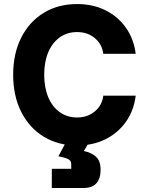

<svg xmlns="http://www.w3.org/2000/svg" viewBox="-20 -705 707 948"><path d="M360.8 13.3Q266.7 13.3 195.4 -30.4Q124.2 -74.2 84.6 -152.9Q45 -231.7 45 -335.8Q45 -440 84.6 -518.8Q124.2 -597.5 195.4 -641.2Q266.7 -685 360.8 -685Q438.3 -685 500 -654.6Q561.7 -624.2 601.2 -568.8Q640.8 -513.3 650 -439.2H490Q484.2 -486.7 448.3 -516.7Q412.5 -546.7 360.8 -546.7Q311.7 -546.7 275 -520.4Q238.3 -494.2 218.3 -447.1Q198.3 -400 198.3 -335.8Q198.3 -272.5 218.3 -225Q238.3 -177.5 275 -151.2Q311.7 -125 360.8 -125Q412.5 -125 448.3 -155Q484.2 -185 490 -232.5H650Q640.8 -158.3 601.2 -102.9Q561.7 -47.5 500 -17.1Q438.3 13.3 360.8 13.3ZM235.8 223.3V128.3H331.7V105.8Q331.7 88.3 317.1 80.8Q302.5 73.3 268.3 66.7L317.5 -25H432.5L394.2 40.8Q429.2 47.5 452.9 67.9Q476.7 88.3 476.7 133.3Q476.7 175.8 456.3 199.6Q435.8 223.3 391.7 223.3Z"/></svg>

Font: Funnel Sans Light ExtraBold
Style: Regular
Weight: 800
Version: Version 1.000